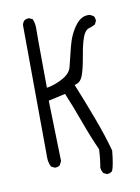

<svg xmlns="http://www.w3.org/2000/svg" viewBox="-90 -795 679 931"><g transform="rotate(-10 250.0 -330.0)"><path d="M361.8 74.2Q376 74.2 386.7 64.9Q397.5 42 404.8 -33.7Q385.3 -106.9 350.3 -200.4Q315.4 -293.9 280.8 -378.4L289.6 -380.9Q311 -387.7 321.3 -414.1Q333 -443.8 343.8 -506.8Q357.9 -592.3 375.5 -619.1Q385.3 -634.8 398.2 -637.9Q411.1 -641.1 428.2 -649.9L436 -665.5Q436.5 -667.5 436.5 -668.5Q436.5 -669.4 436.3 -670.9Q436 -672.4 436 -674.3Q436 -676.3 435.5 -678.2Q435.1 -680.2 434.6 -681.9Q434.1 -683.6 433.1 -685.5Q431.6 -688.5 429.2 -691.4L412.6 -700.2Q407.2 -700.7 401.9 -700.7Q370.6 -700.7 344.2 -668.5Q311.5 -627.9 295.4 -564.9L272 -470.2Q264.2 -437 225.1 -416Q188.5 -396.5 155.8 -390.1L146 -388.7Q144.5 -563 144.5 -614.7Q144.5 -666.5 144.8 -672.9Q145 -679.2 145 -681.6Q145 -706.5 136.2 -727.5L120.6 -734.9Q118.7 -735.4 117.2 -735.4Q103 -735.4 93.8 -727.5Q85.9 -718.3 84.5 -705.6L88.4 -53.7Q88.4 -29.8 99.6 -8.3L115.7 -0.5Q117.7 0 119.1 0Q132.8 0 142.1 -7.3L151.9 -26.4L144 -325.2L227.5 -343.8Q255.9 -276.4 285.6 -194.1Q315.4 -111.8 343.3 -51.3Q341.3 -3.4 333.5 39.6Q335.4 53.2 342.8 65.9L358.9 73.7Q360.4 74.2 361.8 74.2Z"/></g></svg>

Font: NaikaiFont
Style: Light
Weight: 300
Version: Version 1.89